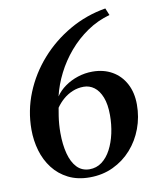

<svg xmlns="http://www.w3.org/2000/svg" viewBox="-86 -832 751 911"><g transform="rotate(-10 289.5 -376.0)"><path d="M273 12.5Q214 12.5 170 -9.8Q126 -32 96.8 -70Q67.5 -108 53.2 -156.8Q39 -205.5 39 -258.5Q39 -350 73 -434Q107 -518 167.8 -586.8Q228.5 -655.5 309.5 -702Q390.5 -748.5 484 -764L498 -730Q438.5 -713.5 388.5 -679.2Q338.5 -645 299.2 -599Q260 -553 233 -499.8Q206 -446.5 193 -391.5Q210.5 -417.5 238.2 -437.2Q266 -457 300.2 -468.2Q334.5 -479.5 371.5 -479.5Q425 -479.5 465.8 -456.2Q506.5 -433 529.5 -390Q552.5 -347 552.5 -289Q552.5 -228.5 532.2 -174.2Q512 -120 474.8 -78Q437.5 -36 386.2 -11.8Q335 12.5 273 12.5ZM278 -25.5Q312 -25.5 338 -45Q364 -64.5 381.8 -98.2Q399.5 -132 408.8 -174.2Q418 -216.5 418 -262Q418 -314 404.5 -348.2Q391 -382.5 368.5 -399.2Q346 -416 318 -416Q289.5 -416 264.2 -405.5Q239 -395 218.8 -377.5Q198.5 -360 184 -338.5Q180.5 -319 177.5 -299.5Q174.5 -280 173 -260Q171.5 -240 171.5 -219.5Q171.5 -163 183 -119.2Q194.5 -75.5 218 -50.8Q241.5 -26 278 -25.5Z"/></g></svg>

Font: Merriweather 96pt SemiBold
Style: Italic
Weight: 600
Italic angle: -7.8°
Version: Version 2.101